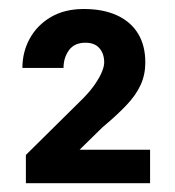

<svg xmlns="http://www.w3.org/2000/svg" viewBox="-20 -737 393 431"><path d="M316.9 -400.9V-325.7H38.1V-389.2L167 -516.6Q183.6 -533.7 193.8 -548.8Q204.1 -564 209 -576.2Q213.9 -588.4 213.9 -596.7Q213.9 -616.7 203.1 -628.9Q192.4 -641.1 171.9 -641.1Q147 -641.1 134.8 -624.3Q122.6 -607.4 122.6 -584.5H30.3Q30.3 -620.6 46.9 -650.6Q63.5 -680.7 94.2 -698.7Q125 -716.8 168 -716.8Q211.9 -716.8 242.9 -702.4Q273.9 -688 290 -661.4Q306.2 -634.8 306.2 -596.7Q306.2 -569.3 295.7 -546.4Q285.2 -523.4 263.9 -501Q242.7 -478.5 210 -451.2L158.7 -400.9Z"/></svg>

Font: Roboto SemiCondensed SemiBold
Style: Regular
Weight: 600
Width: 4
Designer: Christian Robertson
Foundry: Google
Version: Version 3.009; 2024